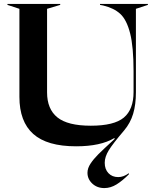

<svg xmlns="http://www.w3.org/2000/svg" viewBox="-20 -732 792 979"><path d="M426 149Q426 126 441.5 102.5Q457 79 481 55Q505 31 565 -24L563 -28Q493 14 368 14Q220 14 149.5 -49Q79 -112 79 -238V-687L18 -707V-712H287V-707L220 -687V-261Q220 -176 272.5 -133.5Q325 -91 443 -91Q562 -91 611.5 -132.5Q661 -174 661 -263V-369Q661 -493 643.5 -562Q626 -631 593.5 -661Q561 -691 506 -704L490 -707V-712H734V-707L673 -687V-261Q673 -199 659 -152Q645 -105 613 -67Q555 1 534.5 34.5Q514 68 514 98Q514 131 533 151Q552 171 583 171Q610 171 637 151V157Q604 190 574 208.5Q544 227 512 227Q475 227 450.5 204Q426 181 426 149Z"/></svg>

Font: Nyght Serif Medium
Style: Regular
Weight: 500
Designer: Maksym Kobuzan
Version: Version 0.410